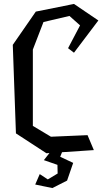

<svg xmlns="http://www.w3.org/2000/svg" viewBox="-20 -757 540 976"><path d="M45 0ZM425 -70 457 6 216 22 61 -79 45 -529 162 -698 356 -737 480 -653 356 -489 326 -512 387 -628 333 -676 201 -645 147 -505V-117L239 -62ZM310 -20 286 40 352 71 321 161 246 199 159 181 182 128 223 155 273 125 272 81 203 57 270 -28Z"/></svg>

Font: Underdog
Style: Regular
Weight: 400
Designer: Sergey Steblina
Foundry: Sergey Steblina, Jovanny Lemonad
Version: Version 1.001; ttfautohint (v0.9)